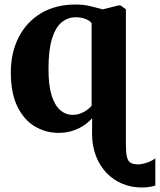

<svg xmlns="http://www.w3.org/2000/svg" viewBox="-20 -578 708 851"><path d="M608 253Q562 253 522 236.2Q482 219.5 451.8 188Q421.5 156.5 404.8 112.2Q388 68 388 13.5L388.5 -54.5Q374 -37 351.5 -22Q329 -7 300.8 2Q272.5 11 240 11Q183.5 11 135.2 -17.2Q87 -45.5 57.5 -105Q28 -164.5 28 -257.5Q28 -344 62.2 -411.8Q96.5 -479.5 161 -518.8Q225.5 -558 316 -558Q351.5 -558 383.5 -550Q415.5 -542 435 -536.5L505.5 -554H514L538 -537V60.5Q538 96 542.2 115.8Q546.5 135.5 558 143Q569.5 150.5 591 150.5Q608 150.5 629.5 143.5Q651 136.5 668.5 124V244.5Q660 247 650.8 249Q641.5 251 631 252Q620.5 253 608 253ZM301.5 -69Q321 -69 337.2 -75.2Q353.5 -81.5 366 -90.8Q378.5 -100 386 -109V-475Q379 -486 359.5 -493.8Q340 -501.5 316 -501.5Q280.5 -501.5 253.2 -479Q226 -456.5 210.5 -406.5Q195 -356.5 195 -274.5Q194.5 -201.5 208.5 -156.2Q222.5 -111 246.8 -90Q271 -69 301.5 -69Z"/></svg>

Font: Merriweather 48pt ExtraBold
Style: Regular
Weight: 800
Version: Version 2.100